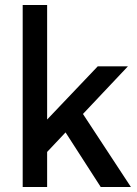

<svg xmlns="http://www.w3.org/2000/svg" viewBox="-20 -750 549 770"><path d="M124 -93 117 -216 372 -484H493ZM71 0V-730H169V0ZM384 0 212 -267 287 -332 505 0Z"/></svg>

Font: SUSE Medium
Style: Regular
Weight: 500
Designer: Rene Bieder
Foundry: SUSE
Version: Version 1.000